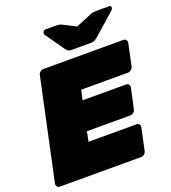

<svg xmlns="http://www.w3.org/2000/svg" viewBox="-165 -1039 1029 1157"><g transform="rotate(-20 350.0 -460.0)"><path d="M19 0Q8 0 1.5 -8Q-5 -16 -3 -27L135 -673Q137 -684 146.5 -692Q156 -700 167 -700H680Q691 -700 697.5 -692Q704 -684 702 -673L672 -532Q670 -521 660 -513Q650 -505 639 -505H339L325 -442H603Q614 -442 620.5 -434Q627 -426 625 -415L597 -285Q595 -274 585 -266Q575 -258 564 -258H286L273 -195H581Q592 -195 598 -187Q604 -179 602 -168L572 -27Q570 -16 560.5 -8Q551 0 540 0ZM364 -750Q353 -750 346 -754.5Q339 -759 331 -769L245 -891Q241 -896 243 -904Q246 -920 262 -920H325Q335 -920 344.5 -919Q354 -918 364 -913L447 -871L548 -913Q559 -918 569 -919Q579 -920 589 -920H668Q684 -920 681 -904Q679 -896 673 -891L535 -769Q523 -759 514 -754.5Q505 -750 494 -750Z"/></g></svg>

Font: Rubik Black
Style: Italic
Weight: 900
Italic angle: -12°
Designer: Hubert and Fischer
Foundry: Hubert and Fischer
Version: Version 2.300;gftools[0.9.30]